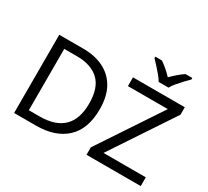

<svg xmlns="http://www.w3.org/2000/svg" viewBox="-177 -1231 1646 1518"><g transform="rotate(30 646.0 -472.0)"><path d="M669 -364Q669 -183 570.5 -91.5Q472 0 296 0H97V-714H317Q424 -714 503.5 -674Q583 -634 626 -556.5Q669 -479 669 -364ZM574 -361Q574 -504 503.5 -570.5Q433 -637 304 -637H187V-77H284Q574 -77 574 -361ZM1253 0H758V-68L1134 -634H770V-714H1243V-646L867 -80H1253ZM964 -784Q951 -807 929 -833.5Q907 -860 883 -886Q859 -912 841 -931V-944H901Q927 -927 955 -903Q983 -879 1008 -852Q1035 -879 1063 -903Q1091 -927 1117 -944H1179V-931Q1160 -912 1135.5 -886Q1111 -860 1088.5 -833.5Q1066 -807 1054 -784Z"/></g></svg>

Font: Noto IKEA Arabic
Style: Regular
Weight: 400
Designer: Monotype Design Team
Foundry: Monotype Imaging Inc.
Version: Version 1.200